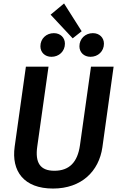

<svg xmlns="http://www.w3.org/2000/svg" viewBox="-20 -1077 688 1112"><path d="M351 -1057 273 -992 401 -855 453 -896ZM278 -748C322 -748 356 -780 356 -824C356 -859 330 -885 292 -885C248 -885 214 -853 214 -809C214 -774 240 -748 278 -748ZM504 -748C548 -748 582 -780 582 -824C582 -859 556 -885 518 -885C474 -885 440 -853 440 -809C440 -774 466 -748 504 -748ZM638 -691H507L443 -235C429 -138 382 -88 295 -88C213 -88 182 -134 196 -230L261 -691H130L65 -228C45 -86 118 15 287 15C452 15 553 -85 573 -224Z"/></svg>

Font: Fira Sans Medium
Style: Italic
Weight: 500
Italic angle: -8°
Designer: bBox Type GmbH & Carrois Corporate GbR & Edenspiekermann AG
Foundry: bBox Type GmbH & Carrois Corporate GbR & Edenspiekermann AG
Version: Version 4.301;PS 004.301;hotconv 1.0.88;makeotf.lib2.5.64775